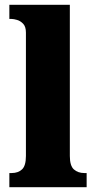

<svg xmlns="http://www.w3.org/2000/svg" viewBox="-20 -780 400 800"><path d="M19 0V-59H29Q55 -59 71.5 -74Q88 -89 88 -130V-644Q88 -669 76.5 -681Q65 -693 51 -697Q37 -701 29 -701H19V-760H271V-130Q271 -89 288 -74Q305 -59 331 -59H341V0Z"/></svg>

Font: Noto Serif Thai SemiCondensed Black
Style: Regular
Weight: 900
Width: 4
Designer: Monotype Design Team
Foundry: Monotype Imaging Inc.
Version: Version 2.002; ttfautohint (v1.8.4.7-5d5b)